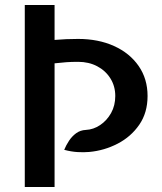

<svg xmlns="http://www.w3.org/2000/svg" viewBox="-20 -747 649 767"><path d="M79 0V-727H198V-587.5Q244 -591.5 292 -591.5Q373 -591.5 435.5 -563.2Q498 -535 533.8 -483.5Q569.5 -432 569.5 -363.5Q569.5 -296.5 536.2 -248.5Q503 -200.5 449.8 -173Q396.5 -145.5 337 -140Q315 -138 289.8 -139.5Q264.5 -141 236.5 -148.5Q244 -167 255.8 -184.8Q267.5 -202.5 284.2 -214.8Q301 -227 323 -228Q353.5 -229.5 380.2 -247.5Q407 -265.5 423.8 -295.5Q440.5 -325.5 440.5 -363.5Q440.5 -402.5 421.2 -433.5Q402 -464.5 368.5 -482.2Q335 -500 292 -500Q265 -500 245 -498.5Q225 -497 198 -494V0Z"/></svg>

Font: Expletus Sans SemiBold
Style: Regular
Weight: 600
Version: Version 7.500